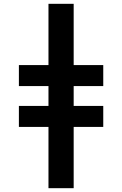

<svg xmlns="http://www.w3.org/2000/svg" viewBox="-20 -843 640 1006"><path d="M234 143V-178H79V-288H234V-392H79V-502H234V-823H366V-502H521V-392H366V-288H521V-178H366V143Z"/></svg>

Font: Iosevka SS04 XBd Ex
Style: Regular
Weight: 800
Width: 7
Monospace: yes
Designer: Belleve Invis
Foundry: Belleve Invis
Version: Version 19.0.0; ttfautohint (v1.8.4)